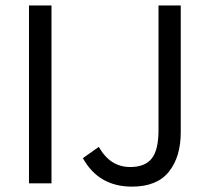

<svg xmlns="http://www.w3.org/2000/svg" viewBox="-20 -676 770 708"><path d="M169.9 -655.8V0H86.9V-655.8ZM460.4 -60.1Q514.2 -60.1 539.3 -91.3Q564.5 -122.6 564.5 -195.8V-655.8H646.5V-188Q646.5 -97.2 602.5 -42.5Q558.6 12.2 466.8 12.2Q343.8 12.2 285.6 -92.8L344.2 -134.3Q366.7 -95.7 395.3 -77.9Q423.8 -60.1 460.4 -60.1Z"/></svg>

Font: Varta
Style: Regular
Weight: 400
Designer: Joana Correia, Viktoriya Grabowska, Eben Sorkin
Foundry: Sorkin Type
Version: Version 1.003; ttfautohint (v1.3) -l 8 -r 24 -G 200 -x 12 -H